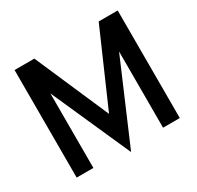

<svg xmlns="http://www.w3.org/2000/svg" viewBox="-157 -887 1120 1093"><g transform="rotate(-30 403.0 -340.0)"><path d="M174 -490V0H64V-707H194L405 -222L617 -707H742V0H632V-501L406 27H404Z"/></g></svg>

Font: Lineal Medium
Style: Regular
Weight: 600
Designer: Created by Frank Adebiaye with contributions from Anton Moglia & Ariel Martín Pérez
Created by Frank ADEBIAYE with FontF
Foundry: Velvetyne Type Foundry
Version: Version 2.000